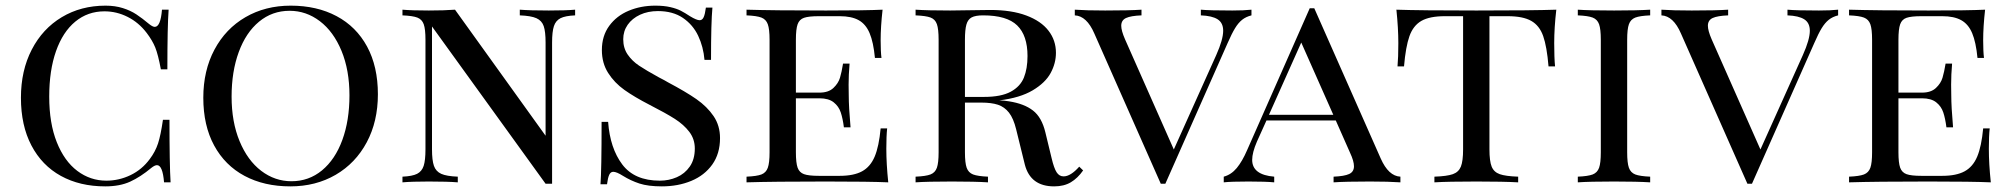

<svg xmlns="http://www.w3.org/2000/svg" viewBox="-20 -642 7084 676"><path d="M505.4 -557.1Q517.6 -547.4 524.9 -547.4Q545.4 -547.4 550.3 -607.9H573.7Q569.3 -550.3 569.3 -397.9H546.4Q536.6 -450.2 526.6 -474.9Q516.6 -499.5 496.6 -525.9Q468.3 -563 429.4 -582.5Q390.6 -602.1 347.7 -602.1Q289.1 -602.1 245.1 -565.9Q201.2 -529.8 177.2 -461.9Q153.3 -394 153.3 -301.8Q153.3 -208 179.9 -141.4Q206.5 -74.7 252.2 -40.3Q297.9 -5.9 354.5 -5.9Q398.9 -5.9 439.5 -25.4Q480 -44.9 507.3 -82Q526.9 -107.9 536.4 -137Q545.9 -166 553.7 -220.2H576.7Q576.7 -62.5 580.6 0H557.6Q552.7 -60.5 532.7 -60.5Q524.9 -60.5 512.7 -50.8Q474.6 -19 438.2 -2.4Q401.9 14.2 350.6 14.2Q261.2 14.2 194.3 -22.7Q127.4 -59.6 90.6 -129.9Q53.7 -200.2 53.7 -297.9Q53.7 -393.6 91.8 -467.3Q129.9 -541 197.5 -581.5Q265.1 -622.1 351.6 -622.1Q385.3 -622.1 412.4 -613.5Q439.5 -605 460.2 -591.3Q481 -577.6 505.4 -557.1Z M1310.5 -310.1Q1310.5 -214.4 1271.2 -140.9Q1231.9 -67.4 1161.9 -26.6Q1091.8 14.2 1002.4 14.2Q910.2 14.2 841.1 -22.7Q772 -59.6 733.9 -129.9Q695.8 -200.2 695.8 -297.9Q695.8 -393.6 735.1 -467.3Q774.4 -541 844.2 -581.5Q914.1 -622.1 1003.4 -622.1Q1095.7 -622.1 1165 -585.2Q1234.4 -548.3 1272.5 -478Q1310.5 -407.7 1310.5 -310.1ZM795.4 -301.8Q795.4 -212.9 823.5 -145Q851.6 -77.1 899.7 -40.5Q947.8 -3.9 1006.3 -3.9Q1067.4 -3.9 1113.8 -42.2Q1160.2 -80.6 1185.3 -149.2Q1210.4 -217.8 1210.4 -306.2Q1210.4 -395 1182.4 -462.9Q1154.3 -530.8 1106.2 -567.4Q1058.1 -604 999.5 -604Q938.5 -604 892.1 -565.7Q845.7 -527.3 820.6 -458.7Q795.4 -390.1 795.4 -301.8Z M1923.8 -492.2V4.9H1900.9L1501 -548.8V-116.2Q1501 -77.6 1507.8 -58.1Q1514.6 -38.6 1533.4 -30Q1552.2 -21.5 1591.8 -20V0Q1556.2 -2.9 1489.7 -2.9Q1430.2 -2.9 1397 0V-20Q1431.6 -21.5 1448.5 -30Q1465.3 -38.6 1471.7 -58.1Q1478 -77.6 1478 -116.2V-502Q1478 -539.6 1471.9 -556.6Q1465.8 -573.7 1449.5 -580.1Q1433.1 -586.4 1397 -587.9V-607.9Q1429.7 -605 1489.7 -605Q1544.9 -605 1582 -607.9L1900.9 -164.1V-492.2Q1900.9 -530.8 1894.3 -550Q1887.7 -569.3 1868.7 -577.9Q1849.6 -586.4 1810.1 -587.9V-607.9Q1845.7 -605 1912.1 -605Q1972.2 -605 2004.9 -607.9V-587.9Q1970.2 -586.4 1953.4 -577.9Q1936.5 -569.3 1930.2 -549.8Q1923.8 -530.3 1923.8 -492.2Z M2409.2 -585Q2432.6 -570.8 2443.4 -570.8Q2452.6 -570.8 2457.5 -581.5Q2462.4 -592.3 2465.3 -615.2H2488.3Q2483.4 -563 2483.4 -431.2H2460.4Q2456.5 -477.1 2438.2 -515.9Q2419.9 -554.7 2384.5 -578.9Q2349.1 -603 2296.4 -603Q2261.2 -603 2233.4 -590.1Q2205.6 -577.1 2189.9 -554.7Q2174.3 -532.2 2174.3 -503.9Q2174.3 -472.7 2189.9 -450Q2205.6 -427.2 2230 -410.9Q2254.4 -394.5 2299.8 -369.6Q2321.8 -358.4 2332 -352.1Q2394 -319.3 2431.9 -293Q2469.7 -266.6 2492.4 -233.2Q2515.1 -199.7 2515.1 -155.8Q2515.1 -101.1 2487.8 -62.7Q2460.4 -24.4 2413.8 -5.1Q2367.2 14.2 2310.1 14.2Q2262.2 14.2 2231.4 4.2Q2200.7 -5.9 2173.3 -22.9Q2150.9 -37.1 2139.2 -37.1Q2129.9 -37.1 2125 -26.6Q2120.1 -16.1 2117.2 6.8H2094.2Q2098.1 -42 2098.1 -212.9H2121.1Q2127.9 -120.1 2170.9 -63Q2213.9 -5.9 2303.2 -5.9Q2335 -5.9 2363 -18.1Q2391.1 -30.3 2408.7 -55.7Q2426.3 -81.1 2426.3 -119.1Q2426.3 -152.3 2407 -177.7Q2387.7 -203.1 2356 -223.4Q2324.2 -243.7 2267.1 -272.9Q2213.9 -300.3 2178.5 -325.4Q2143.1 -350.6 2121.1 -385.3Q2099.1 -419.9 2099.1 -465.8Q2099.1 -515.6 2125 -551Q2150.9 -586.4 2193.6 -604.2Q2236.3 -622.1 2287.1 -622.1Q2317.9 -622.1 2340.1 -616.9Q2362.3 -611.8 2377 -604.2Q2391.6 -596.7 2409.2 -585Z M3107.4 0Q3042.5 -2.9 2888.2 -2.9Q2703.6 -2.9 2608.4 0V-20Q2644.5 -21.5 2660.9 -27.8Q2677.2 -34.2 2683.3 -51.3Q2689.5 -68.4 2689.5 -106V-502Q2689.5 -539.6 2683.3 -556.6Q2677.2 -573.7 2660.9 -580.1Q2644.5 -586.4 2608.4 -587.9V-607.9Q2703.6 -605 2888.2 -605Q3028.3 -605 3087.4 -607.9Q3080.6 -547.9 3080.6 -500Q3080.6 -460.9 3083.5 -438H3060.5Q3055.2 -493.7 3041.7 -525.4Q3028.3 -557.1 3003.2 -571Q2978 -585 2936.5 -585H2863.3Q2827.1 -585 2810.8 -579.3Q2794.4 -573.7 2788.3 -556.6Q2782.2 -539.6 2782.2 -502V-315.9H2865.2Q2897 -315.9 2914.3 -332.3Q2931.6 -348.6 2937.5 -368.4Q2943.4 -388.2 2948.2 -418H2971.2Q2967.8 -378.9 2967.8 -343.8L2968.3 -306.2Q2968.3 -266.1 2974.6 -193.8H2951.2Q2947.3 -224.6 2940.2 -246.1Q2933.1 -267.6 2915.3 -281.7Q2897.5 -295.9 2865.2 -295.9H2782.2V-106Q2782.2 -68.4 2788.3 -51.5Q2794.4 -34.7 2810.8 -28.8Q2827.1 -22.9 2863.3 -22.9H2936.5Q2985.8 -22.9 3015.1 -38.8Q3044.4 -54.7 3059.6 -90.6Q3074.7 -126.5 3080.6 -189.9H3103.5Q3100.6 -163.1 3100.6 -118.2Q3100.6 -65.4 3107.4 0Z M3691.4 14.2Q3608.4 14.2 3588.4 -62L3557.6 -187Q3548.3 -225.1 3532.5 -245.4Q3516.6 -265.6 3493.7 -273.2Q3470.7 -280.8 3434.6 -280.8H3377.4V-106Q3377.4 -68.4 3383.5 -51.3Q3389.6 -34.2 3406 -27.8Q3422.4 -21.5 3458.5 -20V0Q3412.1 -2.9 3331.5 -2.9Q3245.1 -2.9 3203.6 0V-20Q3239.7 -21.5 3256.1 -27.8Q3272.5 -34.2 3278.6 -51.3Q3284.7 -68.4 3284.7 -106V-502Q3284.7 -540 3278.6 -557.1Q3272.5 -574.2 3256.3 -580.3Q3240.2 -586.4 3203.6 -587.9V-607.9Q3245.1 -605 3325.7 -605Q3342.8 -605 3427.7 -606.4L3466.8 -606.9Q3541.5 -606.9 3593.5 -587.4Q3645.5 -567.9 3671.6 -533.9Q3697.8 -500 3697.8 -456.1Q3697.8 -419.4 3679.2 -385Q3660.6 -350.6 3616 -324Q3571.3 -297.4 3498.5 -288.6Q3515.6 -288.1 3532.7 -285.2Q3585.9 -276.9 3616.9 -252.9Q3647.9 -229 3660.6 -175.8L3682.6 -85Q3690.9 -49.8 3700.2 -35.4Q3709.5 -21 3724.6 -21Q3749.5 -21 3779.8 -55.2L3793.5 -42Q3774.4 -14.6 3750.2 -0.2Q3726.1 14.2 3691.4 14.2ZM3377.4 -502V-300.8H3444.8Q3504.9 -300.8 3538.6 -319.1Q3572.3 -337.4 3585 -368.9Q3597.7 -400.4 3597.7 -444.8Q3597.7 -517.1 3561.3 -552.5Q3524.9 -587.9 3441.4 -587.9Q3414.6 -587.9 3401.1 -580.8Q3387.7 -573.7 3382.6 -555.7Q3377.4 -537.6 3377.4 -502Z M4386.2 -607.9V-587.9Q4366.7 -583 4353.3 -572.3Q4339.8 -561.5 4328.4 -542.7Q4316.9 -523.9 4302.2 -490.2L4083 4.9H4066.9L3833 -523.9Q3806.2 -585.9 3764.2 -587.9V-607.9Q3804.2 -605 3871.1 -605Q3957 -605 3999 -607.9V-587.9Q3961.4 -586.4 3944.6 -578.6Q3927.7 -570.8 3927.7 -551.3Q3927.7 -534.2 3940.9 -503.9L4112.8 -115.7L4262.2 -448.2Q4286.6 -502.9 4286.6 -533.7Q4286.6 -561.5 4267.1 -574Q4247.6 -586.4 4208 -587.9V-607.9Q4237.8 -605 4318.8 -605Q4360.4 -605 4386.2 -607.9Z M4910.6 -20V0Q4869.6 -2.9 4803.7 -2.9Q4717.8 -2.9 4675.3 0V-20Q4712.9 -21.5 4730 -29.3Q4747.1 -37.1 4747.1 -56.6Q4747.1 -74.7 4733.4 -104L4683.1 -217.8H4439L4405.3 -143.1Q4388.7 -104.5 4388.7 -79.1Q4388.7 -26.4 4466.3 -20V0Q4436.5 -2.9 4375.5 -2.9Q4314.5 -2.9 4288.6 0V-20Q4314.9 -26.9 4334.5 -50.5Q4354 -74.2 4370.6 -112.8L4591.3 -612.8H4607.4L4841.3 -84Q4868.7 -22 4910.6 -20ZM4561.5 -492.2 4447.8 -237.8H4674.3Z M5452.1 -490.2Q5452.1 -438.5 5455.1 -408.2H5432.1Q5426.3 -478 5413.3 -514.9Q5400.4 -551.8 5371.3 -568.4Q5342.3 -585 5288.1 -585H5224.1V-116.2Q5224.1 -74.7 5231.9 -55.4Q5239.7 -36.1 5260.3 -28.8Q5280.8 -21.5 5325.2 -20V0Q5273.4 -2.9 5178.2 -2.9Q5078.6 -2.9 5030.3 0V-20Q5074.7 -21.5 5095.2 -28.8Q5115.7 -36.1 5123.5 -55.4Q5131.3 -74.7 5131.3 -116.2V-585H5067.4Q5013.2 -585 4984.4 -568.4Q4955.6 -551.8 4942.4 -514.6Q4929.2 -477.5 4923.3 -408.2H4900.4Q4903.3 -439.9 4903.3 -490.2Q4903.3 -542.5 4896.5 -607.9Q4979.5 -605 5178.2 -605Q5376.5 -605 5459.5 -607.9Q5452.1 -543.9 5452.1 -490.2Z M5709 -502V-106Q5709 -68.4 5715.1 -51.3Q5721.2 -34.2 5737.5 -27.8Q5753.9 -21.5 5790 -20V0Q5744.1 -2.9 5663.1 -2.9Q5577.1 -2.9 5535.2 0V-20Q5571.3 -21.5 5587.6 -27.8Q5604 -34.2 5610.1 -51.3Q5616.2 -68.4 5616.2 -106V-502Q5616.2 -539.6 5610.1 -556.6Q5604 -573.7 5587.6 -580.1Q5571.3 -586.4 5535.2 -587.9V-607.9Q5576.7 -605 5663.1 -605Q5744.1 -605 5790 -607.9V-587.9Q5753.9 -586.4 5737.5 -580.1Q5721.2 -573.7 5715.1 -556.6Q5709 -539.6 5709 -502Z M6451.7 -607.9V-587.9Q6432.1 -583 6418.7 -572.3Q6405.3 -561.5 6393.8 -542.7Q6382.3 -523.9 6367.7 -490.2L6148.4 4.9H6132.3L5898.4 -523.9Q5871.6 -585.9 5829.6 -587.9V-607.9Q5869.6 -605 5936.5 -605Q6022.5 -605 6064.5 -607.9V-587.9Q6026.9 -586.4 6010 -578.6Q5993.2 -570.8 5993.2 -551.3Q5993.2 -534.2 6006.3 -503.9L6178.2 -115.7L6327.6 -448.2Q6352.1 -502.9 6352.1 -533.7Q6352.1 -561.5 6332.5 -574Q6313 -586.4 6273.4 -587.9V-607.9Q6303.2 -605 6384.3 -605Q6425.8 -605 6451.7 -607.9Z M6989.3 0Q6924.3 -2.9 6770 -2.9Q6585.4 -2.9 6490.2 0V-20Q6526.4 -21.5 6542.7 -27.8Q6559.1 -34.2 6565.2 -51.3Q6571.3 -68.4 6571.3 -106V-502Q6571.3 -539.6 6565.2 -556.6Q6559.1 -573.7 6542.7 -580.1Q6526.4 -586.4 6490.2 -587.9V-607.9Q6585.4 -605 6770 -605Q6910.2 -605 6969.2 -607.9Q6962.4 -547.9 6962.4 -500Q6962.4 -460.9 6965.3 -438H6942.4Q6937 -493.7 6923.6 -525.4Q6910.2 -557.1 6885 -571Q6859.9 -585 6818.4 -585H6745.1Q6709 -585 6692.6 -579.3Q6676.3 -573.7 6670.2 -556.6Q6664.1 -539.6 6664.1 -502V-315.9H6747.1Q6778.8 -315.9 6796.1 -332.3Q6813.5 -348.6 6819.3 -368.4Q6825.2 -388.2 6830.1 -418H6853Q6849.6 -378.9 6849.6 -343.8L6850.1 -306.2Q6850.1 -266.1 6856.4 -193.8H6833Q6829.1 -224.6 6822 -246.1Q6814.9 -267.6 6797.1 -281.7Q6779.3 -295.9 6747.1 -295.9H6664.1V-106Q6664.1 -68.4 6670.2 -51.5Q6676.3 -34.7 6692.6 -28.8Q6709 -22.9 6745.1 -22.9H6818.4Q6867.7 -22.9 6897 -38.8Q6926.3 -54.7 6941.4 -90.6Q6956.5 -126.5 6962.4 -189.9H6985.4Q6982.4 -163.1 6982.4 -118.2Q6982.4 -65.4 6989.3 0Z"/></svg>

Font: TypoPRO Playfair Display SC
Style: Regular
Weight: 400
Designer: Claus Eggers Sørensen
Foundry: Claus Eggers Sørensen
Version: Version 1.004;PS 001.004;hotconv 1.0.70;makeotf.lib2.5.58329